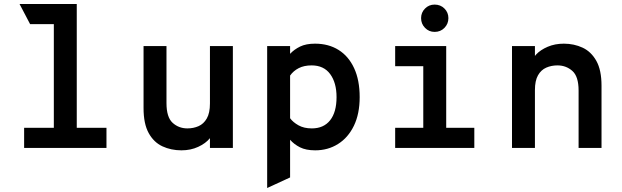

<svg xmlns="http://www.w3.org/2000/svg" viewBox="-20 -742 3120 963"><path d="M250 0V-722H365V0ZM101 0V-101H514V0ZM131 -621 78 -722H365V-621Z M890 12Q838 12 794.8 -8Q751.5 -28 725.8 -74.5Q700 -121 700 -200V-511H815V-225Q815 -154 845.8 -126Q876.5 -98 920 -98Q950 -98 975.8 -109.2Q1001.5 -120.5 1017.2 -147.8Q1033 -175 1033 -223V-511H1148V0H1033V-49Q1012 -23 974.2 -5.5Q936.5 12 890 12Z M1320 201V-511H1435V-472Q1455.5 -494 1485.2 -508.5Q1515 -523 1560 -523Q1628 -523 1678.2 -491.5Q1728.5 -460 1756.2 -400Q1784 -340 1784 -255Q1784 -171 1755 -111.2Q1726 -51.5 1675.5 -19.8Q1625 12 1561 12Q1514.5 12 1484.5 -3.2Q1454.5 -18.5 1435 -41V148ZM1544 -98Q1603.5 -98 1635.8 -138.8Q1668 -179.5 1668 -255Q1668 -327 1636 -370.5Q1604 -414 1543 -414Q1505 -414 1478.2 -400.2Q1451.5 -386.5 1435 -363V-149Q1449.5 -129 1477 -113.5Q1504.5 -98 1544 -98Z M2103 0V-511H2218V0ZM1962 0V-101H2359V0ZM1962 -410V-511H2178V-410ZM2159.8 -582Q2131.5 -582 2111.8 -602.2Q2092 -622.5 2092 -651Q2092 -679.5 2111.8 -699.2Q2131.5 -719 2159.8 -719Q2189.5 -719 2209.2 -699.2Q2229 -679.5 2229 -651Q2229 -622.5 2209.2 -602.2Q2189.5 -582 2159.8 -582Z M2548 0V-511H2663V-390L2648 -424Q2648 -446.5 2669.5 -469.2Q2691 -492 2727.2 -507.5Q2763.5 -523 2808 -523Q2859 -523 2902 -503Q2945 -483 2971 -436.8Q2997 -390.5 2997 -312V0H2882V-288Q2882 -358.5 2850.8 -386.2Q2819.5 -414 2776 -414Q2745.5 -414 2719.8 -402.8Q2694 -391.5 2678.5 -364.5Q2663 -337.5 2663 -290V0Z"/></svg>

Font: Overpass Mono Light
Style: Regular
Weight: 300
Monospace: yes
Designer: Delve Withrington, Dave Bailey
Foundry: Delve Fonts LLC
Version: Version 4.000